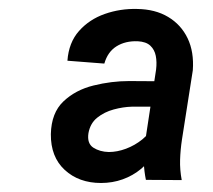

<svg xmlns="http://www.w3.org/2000/svg" viewBox="-20 -741 471 424"><path d="M299.3 -420.4 324.7 -587.4Q326.7 -604 324 -617.7Q321.3 -631.3 312 -640.1Q302.7 -648.9 284.2 -649.9Q256.8 -650.9 237.3 -638.7Q217.8 -626.5 210.4 -600.6L128.9 -606.9Q131.8 -647 154.5 -672.6Q177.2 -698.2 211.4 -710.2Q245.6 -722.2 282.7 -721.2Q322.8 -720.7 351.3 -703.6Q379.9 -686.5 394.3 -656.5Q408.7 -626.5 405.8 -585.9L381.8 -432.6Q378.4 -410.2 377.7 -388.2Q377 -366.2 381.3 -343.3L302.2 -343.8Q294.4 -382.3 299.3 -420.4ZM343.3 -561.5 333.5 -505.4H271Q252 -504.9 231.2 -499.3Q210.4 -493.7 194.8 -481.2Q179.2 -468.8 175.3 -446.8Q171.9 -424.3 186 -415Q200.2 -405.8 220.2 -405.3Q238.8 -405.3 258.3 -412.6Q277.8 -419.9 294.2 -433.1Q310.5 -446.3 317.9 -463.4L321.8 -406.2Q310.5 -383.8 292 -368.4Q273.4 -353 251 -345Q228.5 -336.9 203.1 -336.9Q154.3 -336.9 123 -365.7Q91.8 -394.5 92.3 -444.8Q93.3 -491.7 120.1 -517.1Q147 -542.5 186.5 -552.2Q226.1 -562 265.1 -562Z"/></svg>

Font: Roboto
Style: Bold Italic
Weight: 700
Italic angle: -12°
Designer: Christian Robertson
Foundry: Google
Version: Version 3.0